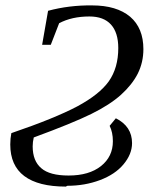

<svg xmlns="http://www.w3.org/2000/svg" viewBox="-20 -678 581 711"><path d="M229 10 224 13Q122 13 70 -26Q18 -65 18 -143Q18 -165 22 -185Q183 -240 266 -284Q348 -328 383 -377Q418 -427 418 -500Q418 -557 391 -587Q364 -617 311 -617Q246 -617 199 -592L168 -512H136L158 -638Q236 -659 321 -658Q412 -658 462 -616Q511 -574 511 -496Q511 -447 490 -405Q469 -364 428 -327Q387 -290 318 -256Q249 -222 105 -169Q101 -152 101 -136Q101 -82 133 -55Q164 -28 234 -28Q310 -28 354 -63Q398 -98 398 -155Q398 -188 386 -212L409 -240Q469 -210 469 -148Q469 -107 437 -69Q406 -32 350 -11Q294 10 229 10Z"/></svg>

Font: Libra Serif Modern
Style: Italic
Weight: 400
Italic angle: -12°
Designer: Stefan Peev, Context Ltd
Foundry: Stefan Peev, Context Ltd
Version: Version 1.000